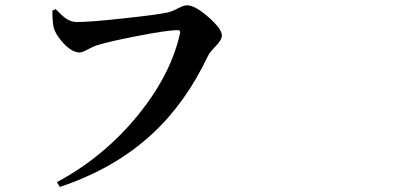

<svg xmlns="http://www.w3.org/2000/svg" viewBox="-20 -703 1540 739"><path d="M210 16.6 199.2 -2Q380.9 -99.6 512.7 -261.7Q638.7 -418 672.9 -575.2Q675.8 -586.9 664.1 -586.9Q622.1 -586.9 503.9 -563.5Q398.4 -543 351.6 -528.3Q342.8 -525.4 323.2 -515.6Q297.9 -501 286.1 -501Q257.8 -501 224.6 -536.1Q194.3 -568.4 186.5 -597.7Q181.6 -620.1 181.6 -662.1L194.3 -668Q218.8 -642.6 232.4 -632.8Q252.9 -618.2 275.4 -618.2Q329.1 -618.2 460 -632.8Q587.9 -646.5 626 -655.3Q643.6 -659.2 667 -671.9Q687.5 -682.6 700.2 -682.6Q730.5 -682.6 782.2 -637.2Q834 -591.8 834 -566.4Q834 -548.8 806.6 -521.5Q786.1 -500 780.3 -487.3Q693.4 -304.7 564.5 -186.5Q420.9 -53.7 210 16.6Z"/></svg>

Font: Bpmf GenRyu Min B
Style: B
Weight: 700
Foundry: But Ko
Version: Version 1.320